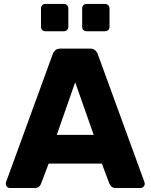

<svg xmlns="http://www.w3.org/2000/svg" viewBox="-20 -944 756 964"><path d="M30.3 0Q21.6 0 15.3 -6.3Q9 -12.6 9 -21.2Q9 -25.6 10.4 -29.8L244.6 -671.9Q248 -682.5 257.3 -691.3Q266.6 -700 283.6 -700H432Q449 -700 458.3 -691.3Q467.6 -682.5 471 -671.9L705.2 -29.8Q706.6 -25.6 706.6 -21.2Q706.6 -12.6 700.3 -6.3Q694 0 685.4 0H562.3Q546.6 0 539.4 -7.4Q532.3 -14.7 529.6 -21.2L491.4 -122.5H224.2L186 -21.2Q183.7 -14.7 176.7 -7.4Q169.6 0 153.4 0ZM265.1 -266.9H450.5L357.5 -530.9ZM415.1 -787Q404.8 -787 398.7 -793.2Q392.5 -799.3 392.5 -809.6V-901.4Q392.5 -911.4 398.7 -917.9Q404.8 -924.4 415.1 -924.4H506.9Q516.9 -924.4 523.4 -917.9Q529.9 -911.4 529.9 -901.4V-809.6Q529.9 -799.3 523.4 -793.2Q516.9 -787 506.9 -787ZM208.4 -787Q198.1 -787 191.9 -793.2Q185.8 -799.3 185.8 -809.6V-901.4Q185.8 -911.4 191.9 -917.9Q198.1 -924.4 208.4 -924.4H300.1Q310.1 -924.4 316.6 -917.9Q323.1 -911.4 323.1 -901.4V-809.6Q323.1 -799.3 316.6 -793.2Q310.1 -787 300.1 -787Z"/></svg>

Font: Rubik Light
Style: Regular
Weight: 300
Designer: Hubert and Fischer
Foundry: Hubert and Fischer
Version: Version 2.300;gftools[0.9.30]